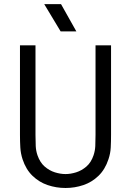

<svg xmlns="http://www.w3.org/2000/svg" viewBox="-20 -914 644 943"><path d="M78.1 -691.4H154.3V-251.5Q154.3 -220.2 155.5 -196.5Q156.7 -172.9 164.1 -151.4Q176.3 -116.2 199.2 -96.2Q222.2 -76.2 249.5 -67.6Q276.9 -59.1 301.8 -59.1Q326.7 -59.1 354 -67.6Q381.3 -76.2 404.5 -96.2Q427.7 -116.2 439.5 -151.4Q446.8 -172.9 448 -196.5Q449.2 -220.2 449.2 -251.5V-691.4H525.4V-251.5Q525.4 -218.8 523.9 -189.7Q522.5 -160.6 512.7 -131.8Q496.1 -81.5 463.6 -50.3Q431.2 -19 389.2 -4.9Q347.2 9.3 301.8 9.3Q256.3 9.3 214.4 -4.9Q172.4 -19 139.9 -50.3Q107.4 -81.5 90.8 -131.8Q81.5 -160.6 79.8 -189.7Q78.1 -218.8 78.1 -251.5ZM197.3 -893.6H279.8L355 -759.8H277.8Z"/></svg>

Font: Gidole
Style: Regular
Weight: 400
Version: Version 2.100; ttfautohint (v1.8.4.7-5d5b)